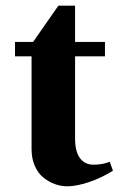

<svg xmlns="http://www.w3.org/2000/svg" viewBox="-20 -636 413 668"><path d="M32.2 -439.9V-490.2H95.2L183.1 -616.2H241.2V-490.2H345.2V-439.9H241.2V-154.8Q241.2 -108.4 258.3 -85.7Q275.4 -63 305.2 -63Q336.9 -63 361.8 -73.2L373 -42Q332 -16.6 288.8 -2.2Q245.6 12.2 213.9 12.2Q191.9 12.2 170.7 4.4Q149.4 -3.4 130.9 -18.3Q112.3 -33.2 101.1 -58.8Q89.8 -84.5 89.8 -117.2V-439.9Z"/></svg>

Font: Linguistics Pro
Style: Bold
Weight: 700
Designer: Stefan Peev, Context Ltd
Foundry: Stefan Peev, Context Ltd
Version: Version 001.000